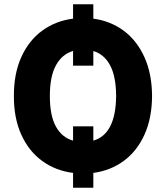

<svg xmlns="http://www.w3.org/2000/svg" viewBox="-20 -801 774 897"><path d="M416 -144Q521 -174.3 522.5 -352.5Q522 -444.8 494.1 -496.3Q466.3 -547.9 416 -562.5V-494.1H321.3V-563Q270 -547.9 241.5 -496.1Q212.9 -444.3 212.9 -352.5Q212.9 -260.3 241.5 -209.2Q270 -158.2 321.3 -144V-210.9H416ZM416 -713.9Q496.1 -703.1 557.9 -657.5Q619.6 -611.8 654.8 -533.9Q689.9 -456.1 690.4 -352.5Q689.9 -249 654.8 -171.6Q619.6 -94.2 557.9 -49.1Q496.1 -3.9 416 6.8V76.2H321.3V6.8Q240.2 -3.4 177.5 -48.8Q114.7 -94.2 79.6 -171.6Q44.4 -249 44.9 -352.5Q44.4 -456.5 79.6 -534.4Q114.7 -612.3 177.5 -658Q240.2 -703.6 321.3 -713.9V-781.2H416Z"/></svg>

Font: Pretendard ExtraBold
Style: Regular
Weight: 800
Designer: Base glyphs from Inter by Rasmus Andersson; Hangeul glyphs from Noto Sans CJK(Source Han Sans) by Jang Soo-young and Kan
Foundry: Kil Hyung-jin
Version: Version 1.309